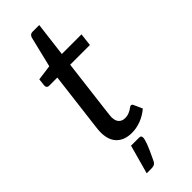

<svg xmlns="http://www.w3.org/2000/svg" viewBox="-283 -698 919 919"><g transform="rotate(-45 177.0 -238.0)"><path d="M69.5 -95.5Q69.5 -98.5 69.5 -103.2Q69.5 -108 70.2 -117Q71 -126 72.8 -140.5Q74.5 -155 77.5 -178.5L108.5 -432H52Q45 -432 40.8 -436.8Q36.5 -441.5 37.5 -451.5L41.5 -487L119.5 -497.5L157.5 -654Q160 -661.5 165.2 -666.2Q170.5 -671 178.5 -671H225L203.5 -496.5H336.5L329 -432H195.5L165 -183Q162.5 -162.5 161 -150Q159.5 -137.5 158.8 -130Q158 -122.5 157.8 -119.5Q157.5 -116.5 157.5 -115Q157.5 -89.5 169.5 -77.2Q181.5 -65 201.5 -65Q215 -65 224.8 -68.8Q234.5 -72.5 242 -77Q249.5 -81.5 254.5 -85.2Q259.5 -89 263 -89Q267.5 -89 269.8 -87Q272 -85 274 -80.5L293 -38Q268.5 -16.5 237.2 -4.2Q206 8 174.5 8Q126 8 98.2 -18.5Q70.5 -45 69.5 -95.5ZM181.5 48Q190.5 48 193.2 52Q196 56 196 61Q196 66.5 194 75Q192 83.5 187 97Q182 110.5 173.2 130Q164.5 149.5 151.5 176.5Q146 187.5 138 191Q130 194.5 118 194.5H87L127.5 48Z"/></g></svg>

Font: Lato 2
Style: Italic
Weight: 400
Italic angle: -7°
Designer: Lukasz Dziedzic with Adam Twardoch and Botio Nikoltchev
Foundry: tyPoland Lukasz Dziedzic
Version: Version 2.015; 2015-08-06; http://www.latofonts.com/